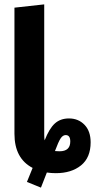

<svg xmlns="http://www.w3.org/2000/svg" viewBox="-20 -776 434 877"><path d="M394 -126Q394 -56 350 -20.5Q306 15 235 15Q214 15 194 12L167 81L103 55L129 -9Q46 -52 46 -165V-741L182 -756V-160Q182 -142 184 -135Q205 -189 230.5 -212Q256 -235 295 -235Q338 -235 366 -206Q394 -177 394 -126ZM301 -130Q301 -159 280 -159Q267 -159 257 -144Q247 -129 231 -86Q238 -85 252 -85Q301 -85 301 -130Z"/></svg>

Font: Fira Sans Compressed SemiBold
Style: Regular
Weight: 600
Width: 1
Designer: bBox Type GmbH & Carrois Corporate GbR & Edenspiekermann AG
Foundry: bBox Type GmbH & Carrois Corporate GbR & Edenspiekermann AG
Version: Version 4.301